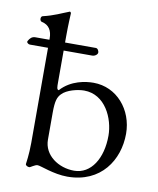

<svg xmlns="http://www.w3.org/2000/svg" viewBox="-102 -769 698 847"><g transform="rotate(10 247.5 -345.5)"><path d="M282 -17C212 -17 145 -62 145 -132V-253C145 -306 152 -323 166 -338C188 -362 237 -373 265 -373C360 -373 405 -272 405 -195C405 -94 358 -17 282 -17ZM145 -388V-531H273C285 -531 297 -540 297 -549C297 -555 292 -567 283 -567H145V-593C145 -649 148 -693 148 -698C148 -701 145 -705 142 -705C141 -705 141 -704 140 -704C108 -692 78 -676 27 -664C23 -663 20 -658 20 -652C20 -646 23 -640 28 -639C61 -632 75 -608 75 -573V-567H12C-3 -567 -12 -558 -19 -545C-19 -544 -20 -543 -20 -542C-20 -536 -12 -531 -6 -531H75V-105C75 -52 68 -11 68 -9C68 -3 77 2 85 2C90 2 108 -13 120 -13C134 -13 195 14 257 14C408 14 480 -100 480 -217C480 -325 404 -414 300 -414C266 -414 200 -406 154 -355C145 -356 145 -367 145 -388Z"/></g></svg>

Font: EB Garamond 12
Style: Regular
Weight: 400
Version: Version 0.016+